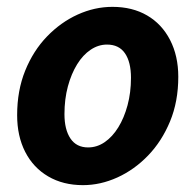

<svg xmlns="http://www.w3.org/2000/svg" viewBox="-20 -528 571 560"><path d="M222 12Q164 12 120.5 -13.5Q77 -39 53.5 -85Q30 -131 30 -192Q30 -264 53.5 -322Q77 -380 117 -421.5Q157 -463 206.5 -485.5Q256 -508 308 -508Q366 -508 409 -483Q452 -458 476 -411.5Q500 -365 500 -304Q500 -232 476 -174Q452 -116 412 -74.5Q372 -33 322.5 -10.5Q273 12 222 12ZM237 -98Q263 -98 285.5 -113.5Q308 -129 325 -156.5Q342 -184 352 -221Q362 -258 362 -301Q362 -347 344.5 -372.5Q327 -398 292 -398Q267 -398 244.5 -383Q222 -368 205 -340.5Q188 -313 178 -276Q168 -239 168 -195Q168 -150 185.5 -124Q203 -98 237 -98Z"/></svg>

Font: Source Sans 3 ExtraLight
Style: Bold Italic
Weight: 700
Italic angle: -11°
Version: Version 3.052;hotconv 1.1.0;makeotfexe 2.6.0